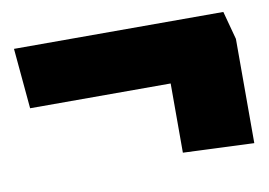

<svg xmlns="http://www.w3.org/2000/svg" viewBox="-46 -491 627 448"><g transform="rotate(-10 267.0 -267.0)"><path d="M524 -110 356 -117V-281H23L10 -424H506L524 -357Z"/></g></svg>

Font: Palanquin Dark
Style: Bold
Weight: 700
Designer: Pria Ravichandran
Version: Version 1.000